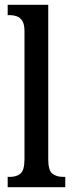

<svg xmlns="http://www.w3.org/2000/svg" viewBox="-20 -780 304 800"><path d="M12 0V-43H22Q49 -43 65.5 -57Q82 -71 82 -117V-650Q82 -679 73 -693Q64 -707 50 -712Q36 -717 22 -717H12V-760H181V-117Q181 -71 197.5 -57Q214 -43 243 -43H252V0Z"/></svg>

Font: Noto Serif Lao ExtraCondensed Medium
Style: Regular
Weight: 500
Width: 2
Designer: Monotype Design Team
Foundry: Monotype Imaging Inc.
Version: Version 2.003; ttfautohint (v1.8.4.7-5d5b)